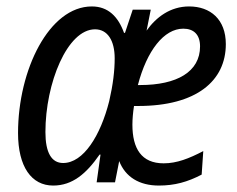

<svg xmlns="http://www.w3.org/2000/svg" viewBox="-20 -566 735 596"><path d="M145 10C205 10 248 -27 289 -86H292L280 0H337L350 -66C369 -17 412 10 473 10C522 10 562 -1 606 -24L611 -97C567 -74 529 -59 488 -59C419 -59 391 -105 391 -179C391 -197 393 -218 396 -237H409C590 -237 681 -315 681 -429C681 -506 633 -546 567 -546C509 -546 465 -513 435 -471L448 -536H392L368 -464H365C347 -514 316 -546 265 -546C133 -546 36 -350 36 -153C36 -48 78 10 145 10ZM408 -302C436 -409 489 -477 549 -477C581 -477 601 -459 601 -422C601 -343 529 -302 415 -302ZM176 -60C140 -60 121 -92 121 -156C121 -308 189 -475 275 -475C314 -475 336 -440 336 -385C336 -347 331 -304 319 -252C292 -145 239 -60 176 -60Z"/></svg>

Font: Noto Sans Display SemiCondensed
Style: Italic
Weight: 400
Width: 4
Italic angle: -12°
Designer: Monotype Design Team
Foundry: Monotype Imaging Inc.
Version: Version 1.900